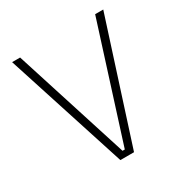

<svg xmlns="http://www.w3.org/2000/svg" viewBox="-150 -761 850 883"><g transform="rotate(-30 275.0 -319.5)"><path d="M239 0 33 -639H75.5L269 -32H281L474 -639H517L311.5 0Z"/></g></svg>

Font: Anek Latin ExtraLight
Style: Regular
Weight: 250
Designer: Yesha Goshar
Foundry: Ek Type
Version: Version 1.003